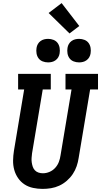

<svg xmlns="http://www.w3.org/2000/svg" viewBox="-20 -1212 653 1240"><path d="M255 8Q224 8 193.5 1.5Q163 -5 138.5 -21Q114 -37 97 -61.5Q80 -86 72 -115Q64 -144 64.5 -175.5Q65 -207 70 -238L136 -634H97V-735H308V-634H256L187 -222Q185 -207 184 -192Q183 -177 185 -163Q187 -149 191.5 -135.5Q196 -122 205.5 -112Q215 -102 228.5 -97.5Q242 -93 257 -93Q279 -93 300 -102Q321 -111 336.5 -128Q352 -145 360 -166Q368 -187 371 -209L442 -634H403V-735H613V-634H562L488 -192Q484 -165 475 -138.5Q466 -112 450 -88Q434 -64 411.5 -44.5Q389 -25 363 -13Q337 -1 309.5 3.5Q282 8 255 8ZM491 -809Q472 -809 455.5 -815.5Q439 -822 429 -835.5Q419 -849 416 -867Q413 -885 416 -903Q418 -916 424.5 -927.5Q431 -939 442 -947Q453 -955 465.5 -958Q478 -961 491 -961Q509 -961 525.5 -954.5Q542 -948 552 -934.5Q562 -921 565 -903Q568 -885 565 -867Q563 -854 556.5 -842.5Q550 -831 539 -823Q528 -815 515.5 -812Q503 -809 491 -809ZM291 -809Q272 -809 255.5 -815.5Q239 -822 229 -835.5Q219 -849 216 -867Q213 -885 216 -903Q218 -916 224.5 -927.5Q231 -939 242 -947Q253 -955 265.5 -958Q278 -961 291 -961Q309 -961 325.5 -954.5Q342 -948 352 -934.5Q362 -921 365 -903Q368 -885 365 -867Q363 -854 356.5 -842.5Q350 -831 339 -823Q328 -815 315.5 -812Q303 -809 291 -809ZM429 -996 294 -1128 378 -1192 492 -1044Z"/></svg>

Font: Iosevka Etoile Oblique
Style: Bold
Weight: 700
Italic angle: -9°
Designer: Belleve Invis
Foundry: Belleve Invis
Version: Version 15.5.2; ttfautohint (v1.8.4)